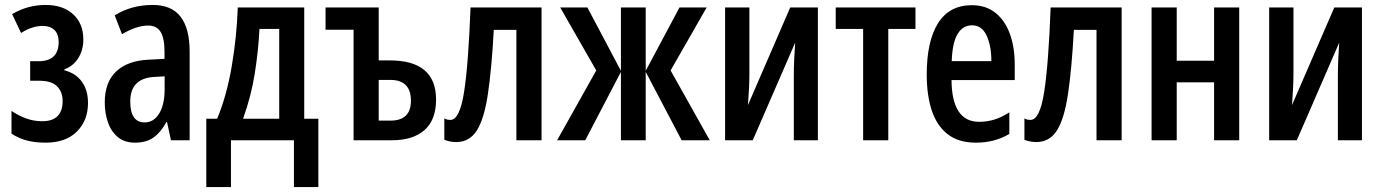

<svg xmlns="http://www.w3.org/2000/svg" viewBox="-20 -572 5635 783"><path d="M166 -551.8Q236.8 -551.8 278.3 -513.9Q319.8 -476.1 319.8 -410.6Q319.8 -367.2 298.6 -334.2Q277.3 -301.3 242.7 -289.6V-285.2Q288.1 -273.9 313.5 -239.3Q338.9 -204.6 338.9 -152.3Q338.9 -80.6 293.5 -35.4Q248 9.8 166 9.8Q123.5 9.8 90.3 1.2Q57.1 -7.3 26.9 -26.9V-119.6Q54.2 -101.1 85.7 -89.4Q117.2 -77.6 151.9 -77.6Q235.4 -77.6 235.4 -160.2Q235.4 -197.3 212.6 -220Q189.9 -242.7 140.6 -242.7H103V-322.3H136.7Q219.2 -322.3 219.2 -400.9Q219.2 -433.1 201.9 -449.7Q184.6 -466.3 153.8 -466.3Q111.3 -466.3 65.9 -437.5L29.3 -514.6Q64.9 -534.7 97.9 -543.2Q130.9 -551.8 166 -551.8Z M603 -551.8Q680.2 -551.8 716.8 -503.4Q753.4 -455.1 753.4 -361.8V0H677.2L661.1 -74.7H658.7Q636.7 -33.2 606.7 -11.7Q576.7 9.8 530.8 9.8Q487.3 9.8 460 -13.4Q432.6 -36.6 419.9 -74Q407.2 -111.3 407.2 -154.3Q407.2 -236.8 453.9 -280.8Q500.5 -324.7 586.4 -328.6L650.9 -332V-361.3Q650.9 -416 635 -441.9Q619.1 -467.8 584 -467.8Q537.6 -467.8 477.5 -432.6L447.8 -509.3Q515.6 -551.8 603 -551.8ZM651.4 -260.7 608.4 -258.3Q511.2 -252.4 511.2 -158.2Q511.2 -72.8 569.8 -72.8Q606.9 -72.8 629.2 -109.1Q651.4 -145.5 651.4 -208.5Z M1220.7 -541.5V-87.9H1278.3V190.9H1178.7V0H921.9V190.9H821.3V-87.9H865.7Q904.3 -181.2 924.8 -300.3Q945.3 -419.4 949.7 -541.5ZM1118.7 -454.1H1038.1Q1033.7 -364.7 1019 -272.2Q1004.4 -179.7 971.2 -87.9H1118.7Z M1524.4 -541.5V-325.7H1569.3Q1758.3 -325.7 1758.3 -166Q1758.3 -83 1711.2 -41.5Q1664.1 0 1578.1 0H1421.9V-450.7H1307.6V-541.5ZM1571.8 -246.1H1524.4V-80.1H1572.3Q1655.8 -80.1 1655.8 -161.1Q1655.8 -246.1 1571.8 -246.1Z M2188.5 0H2085.9V-450.2H1993.7Q1984.9 -289.6 1969.7 -188.5Q1954.6 -87.4 1924.6 -40Q1894.5 7.3 1840.8 7.3Q1815.4 7.3 1792 -2V-89.4Q1801.3 -83 1816.9 -83Q1854.5 -83 1872.3 -195.3Q1890.1 -307.6 1898.9 -541.5H2188.5Z M2861.8 -541.5 2714.8 -284.7 2874.5 0H2759.8L2613.3 -278.8V0H2512.2V-278.8L2366.7 0H2252L2411.6 -284.7L2264.6 -541.5H2375.5L2512.2 -283.2V-541.5H2613.3V-283.2L2751 -541.5Z M3036.1 -541.5V-277.3Q3036.1 -244.1 3034.7 -213.4Q3033.2 -182.6 3030.3 -143.6L3202.6 -541.5H3315.4V0H3217.3V-261.2Q3217.3 -294.9 3218.8 -328.9Q3220.2 -362.8 3222.7 -397.9L3049.8 0H2937V-541.5Z M3713.4 -454.1H3602.5V0H3500V-454.1H3388.2V-541.5H3713.4Z M3942.9 -550.8Q4001 -550.8 4039.8 -519.5Q4078.6 -488.3 4098.4 -433.8Q4118.2 -379.4 4118.2 -308.6V-245.6H3860.4Q3861.8 -75.2 3973.1 -75.2Q4004.4 -75.2 4033.9 -84Q4063.5 -92.8 4096.2 -113.8V-25.9Q4036.6 9.8 3960 9.8Q3888.7 9.8 3844.2 -25.1Q3799.8 -60.1 3779.5 -122.6Q3759.3 -185.1 3759.3 -267.6Q3759.3 -403.8 3805.4 -477.3Q3851.6 -550.8 3942.9 -550.8ZM3944.3 -468.8Q3906.7 -468.8 3885.3 -433.6Q3863.8 -398.4 3861.3 -322.8H4022.9Q4022.9 -385.7 4003.4 -427.2Q3983.9 -468.8 3944.3 -468.8Z M4554.2 0H4451.7V-450.2H4359.4Q4350.6 -289.6 4335.4 -188.5Q4320.3 -87.4 4290.3 -40Q4260.3 7.3 4206.5 7.3Q4181.2 7.3 4157.7 -2V-89.4Q4167 -83 4182.6 -83Q4220.2 -83 4238 -195.3Q4255.9 -307.6 4264.6 -541.5H4554.2Z M4778.8 -541.5V-324.2H4931.2V-541.5H5033.7V0H4931.2V-236.3H4778.8V0H4676.3V-541.5Z M5254.9 -541.5V-277.3Q5254.9 -244.1 5253.4 -213.4Q5252 -182.6 5249 -143.6L5421.4 -541.5H5534.2V0H5436V-261.2Q5436 -294.9 5437.5 -328.9Q5439 -362.8 5441.4 -397.9L5268.6 0H5155.8V-541.5Z"/></svg>

Font: Open Sans Condensed SemiBold
Style: Regular
Weight: 600
Width: 3
Designer: Monotype Design Team
Foundry: Monotype Imaging Inc.
Version: Version 3.000; ttfautohint (v1.8.4)